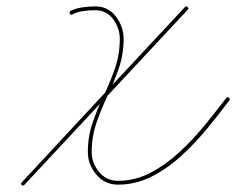

<svg xmlns="http://www.w3.org/2000/svg" viewBox="-20 -575 739 601"><path d="M199 -532Q196 -538 201 -541Q217 -549 238.5 -552Q260 -555 278 -555Q278 -555 278 -555Q278 -555 278 -555Q319 -555 343 -523Q367 -491 367 -453Q367 -405 352 -361.5Q337 -318 317 -276Q297 -234 282 -190.5Q267 -147 267 -99Q267 -65 290 -37Q313 -9 349 -9Q403 -9 451.5 -34.5Q500 -60 543 -100Q586 -140 622.5 -185Q659 -230 688 -268Q688 -268 688 -268Q688 -268 688 -268Q692 -273 697 -269Q701 -266 698 -261Q668 -221 630.5 -175Q593 -129 549 -88.5Q505 -48 455 -22.5Q405 3 349 3Q308 3 281.5 -28.5Q255 -60 255 -99Q255 -148 270 -191.5Q285 -235 305 -276.5Q325 -318 340 -361.5Q355 -405 355 -453Q355 -486 334.5 -514.5Q314 -543 278 -543Q278 -543 278 -543Q278 -543 278 -543Q261 -543 241.5 -540.5Q222 -538 207 -530Q202 -527 199 -532ZM559 -553Q563 -557 567 -553Q572 -549 568 -545Q440 -408 312 -270.5Q184 -133 56 4Q52 8 48 4Q44 0 48 -4Q175 -141 303 -278.5Q431 -416 559 -553Q559 -553 559 -553Q559 -553 559 -553Z"/></svg>

Font: FRB American Cursive Guidelines Arrows Thin
Style: Italic
Weight: 100
Italic angle: -25°
Version: Version 2.0;Modular Font Editor K font №1